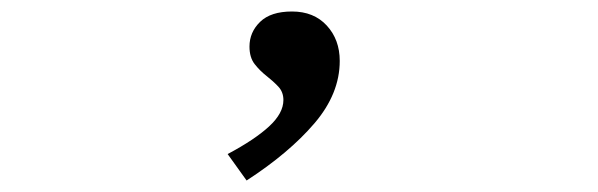

<svg xmlns="http://www.w3.org/2000/svg" viewBox="-20 -146 1040 334"><path d="M409 168 376 122Q423 97 448 74Q473 51 473 28Q473 14 464 4.5Q455 -5 443.5 -14Q432 -23 423 -34.5Q414 -46 414 -65Q414 -90 432.5 -108Q451 -126 488 -126Q526 -126 548.5 -101.5Q571 -77 571 -40Q571 17 527 68.5Q483 120 409 168Z"/></svg>

Font: Inconsolata UltraExpanded
Style: Regular
Weight: 400
Width: 9
Monospace: yes
Designer: Raph Levien, Cyreal, Brenton Simpson
Foundry: Raph Levien, Cyreal, Google
Version: Version 3.000; ttfautohint (v1.8.2.53-6de2)